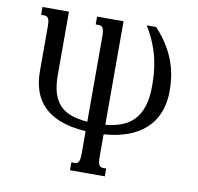

<svg xmlns="http://www.w3.org/2000/svg" viewBox="-80 -602 909 883"><g transform="rotate(10 375.0 -160.5)"><path d="M87.9 -433.6Q87.9 -448.7 86.4 -458Q85 -467.3 81.5 -472.7Q78.1 -478 73.2 -480Q68.4 -481.9 62 -481.9H48.3V-518.6H171.9V-222.2Q171.9 -173.8 182.1 -139.9Q192.4 -106 213.4 -83.5Q234.4 -61 266.6 -49.6Q298.8 -38.1 342.8 -34.7V-433.6Q342.8 -448.7 341.3 -458Q339.8 -467.3 336.4 -472.7Q333 -478 328.1 -480Q323.2 -481.9 316.9 -481.9H303.2V-518.6H426.8V-35.2Q469.7 -39.1 503.4 -52.2Q537.1 -65.4 560.3 -90.6Q583.5 -115.7 595.7 -154.3Q607.9 -192.9 607.9 -247.6Q607.9 -275.4 605.7 -305.7Q603.5 -335.9 596.2 -369.6Q588.9 -403.3 574.5 -440.4Q560.1 -477.5 535.2 -518.6H579.1Q612.3 -482.9 634 -447.5Q655.8 -412.1 668.5 -377.2Q681.2 -342.3 686.3 -308.1Q691.4 -273.9 691.4 -240.2Q691.4 -183.1 673.6 -138.4Q655.8 -93.8 621.8 -62.5Q587.9 -31.2 538.8 -13.2Q489.7 4.9 426.8 9.3V113.8Q426.8 128.9 428.2 138.2Q429.7 147.5 433.1 152.8Q436.5 158.2 441.2 160.2Q445.8 162.1 452.6 162.1H465.8V198.7H303.2V162.1H316.9Q323.2 162.1 328.1 160.2Q333 158.2 336.4 152.8Q339.8 147.5 341.3 138.2Q342.8 128.9 342.8 113.8V9.3Q274.4 4.9 226.1 -13.2Q177.7 -31.2 147 -61.8Q116.2 -92.3 102.1 -133.8Q87.9 -175.3 87.9 -226.1Z"/></g></svg>

Font: Arian AMU Serif
Style: Regular
Weight: 400
Designer: Ruben Hakobyan (Tarumian)
Foundry: Ruben Hakobyan (Tarumian)
Version: Version 1.002